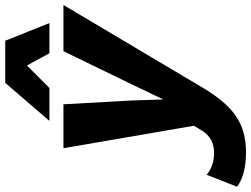

<svg xmlns="http://www.w3.org/2000/svg" viewBox="-228 -632 983 752"><g transform="rotate(-90 264.0 -256.5)"><path d="M166 -555 315 -728H480L549 -555H431L383 -643L295 -555ZM44 215Q-45 215 -92 180L-45 61Q-10 90 41 90Q98 90 127 44L147 11L59 -500H231L246 -231L250 -109L307 -228L439 -500H620L298 42Q243 136 185 175.5Q127 215 44 215Z"/></g></svg>

Font: Elaine Sans
Style: Bold Italic
Weight: 700
Italic angle: -13°
Designer: Wei Huang
Foundry: Wei Huang
Version: Version 2.001;December 24, 2019;FontCreator 12.0.0.2547 64-b